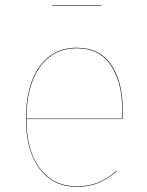

<svg xmlns="http://www.w3.org/2000/svg" viewBox="-20 -711 565 740"><path d="M452 -252H82Q82 -129 134.5 -61Q187 7 276 7Q323 7 358 -7.5Q393 -22 429 -52L430 -50Q393 -20 358 -5.5Q323 9 276 9Q186 9 133 -60Q80 -129 80 -253Q80 -382 132.5 -454.5Q185 -527 276 -527Q364 -527 408.5 -461.5Q453 -396 453 -288Q453 -266 452 -252ZM451 -288Q451 -394 407 -459.5Q363 -525 276 -525Q186 -525 134 -453Q82 -381 82 -254H450Q451 -267 451 -288ZM181 -689V-691H371V-689Z"/></svg>

Font: FiraGO Two
Style: Regular
Weight: 100
Designer: bBox Type
Foundry: bBox Type GmbH
Version: Version 1.001